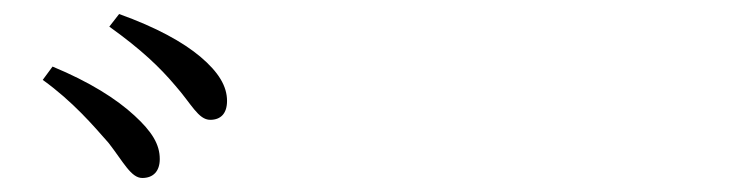

<svg xmlns="http://www.w3.org/2000/svg" viewBox="-20 -862 1040 274"><path d="M135 -658C156 -631 167 -608 183 -608C199 -608 208 -618 208 -635C208 -656 197 -674 172 -697C146 -721 108 -745 55 -767L41 -748C84 -717 113 -683 135 -658ZM230 -740C253 -714 263 -691 280 -691C295 -691 304 -700 304 -718C304 -739 292 -759 266 -781C241 -802 203 -823 150 -842L136 -824C182 -791 208 -766 230 -740Z"/></svg>

Font: Source Han Serif KR
Style: Regular
Weight: 400
Designer: Ryoko NISHIZUKA 西塚涼子 (kana & ideographs); Frank Grießhammer (Latin, Greek & Cyrillic); Wenlong ZHANG 张文龙 (bopomofo); San
Foundry: Adobe
Version: Version 2.001;hotconv 1.1.0;makeotfexe 2.6.0